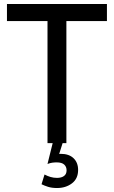

<svg xmlns="http://www.w3.org/2000/svg" viewBox="-20 -720 573 966"><path d="M219 0V-614H15V-700H518V-614H314V0ZM270 79 237 64Q249 60 261 57Q273 54 286 54Q327 54 350 76Q373 98 373 135Q373 179 342 202.5Q311 226 267 226Q241 226 222 220Q203 214 189 207L204 158Q219 166 234.5 170.5Q250 175 267 175Q289 175 302 165.5Q315 156 315 137Q315 119 303 108Q291 97 265 97Q254 97 243 98.5Q232 100 219 105L245 0H295Z"/></svg>

Font: Cabin VF Beta
Style: Regular
Weight: 400
Designer: Pablo Impallari
Foundry: Pablo Impallari. http://www.impallari.com Igino Marini. http://www.ikern.com
Version: Version 2.200